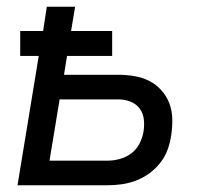

<svg xmlns="http://www.w3.org/2000/svg" viewBox="-20 -550 640 570"><path d="M32 0 95 -384H40V-458H108L119 -530H203L191 -458H313V-384H179L170 -328H331Q355 -328 379 -324Q403 -320 423.5 -309.5Q444 -299 459.5 -281.5Q475 -264 483 -242.5Q491 -221 491.5 -196.5Q492 -172 488 -147Q485 -126 477.5 -105.5Q470 -85 456 -67Q442 -49 423.5 -35.5Q405 -22 384 -14Q363 -6 341.5 -3Q320 0 299 0ZM127 -73H299Q317 -73 335.5 -78Q354 -83 369.5 -94.5Q385 -106 394 -123.5Q403 -141 406 -159Q409 -177 407 -195.5Q405 -214 394.5 -228Q384 -242 366.5 -248.5Q349 -255 331 -255H157Z"/></svg>

Font: Iosevka Curly Extended Oblique
Style: Regular
Weight: 400
Width: 7
Italic angle: -9°
Monospace: yes
Designer: Belleve Invis
Foundry: Belleve Invis
Version: Version 11.1.0; ttfautohint (v1.8.3)